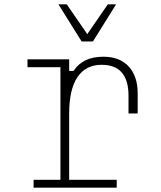

<svg xmlns="http://www.w3.org/2000/svg" viewBox="-20 -860 740 880"><path d="M106 -588H297V-535H317Q339 -568 372.5 -584Q406 -600 454 -600Q528 -600 569.5 -555.5Q611 -511 611 -433V-340H569V-421Q569 -563 446 -563Q373 -563 335 -506.5Q297 -450 297 -339V-36H515V0H134V-36H257V-552H106ZM512 -840 406 -670H354L248 -840H286L390 -689H370L474 -840Z"/></svg>

Font: Martian Mono SemiExpanded Thin
Style: Regular
Weight: 250
Monospace: yes
Version: Version 0.930